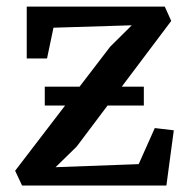

<svg xmlns="http://www.w3.org/2000/svg" viewBox="-20 -576 585 596"><path d="M389 -497.5 146 -490 126 -394.5H63V-555.5H491.5L511.5 -511L218 -121L152.5 -57L410.5 -66.5L460.5 -178.5L519.5 -171.5L496.5 0H48.5L27 -46L322 -431ZM119 -307H426.5V-248.5H119Z"/></svg>

Font: Merriweather Medium
Style: Regular
Weight: 500
Version: Version 2.100